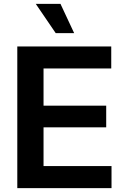

<svg xmlns="http://www.w3.org/2000/svg" viewBox="-20 -966 644 986"><path d="M68.8 0V-727.5H551.3V-614.3H203.6V-423.3H525.4V-312H203.6V-113.3H552.7V0ZM266.1 -795.9 163.6 -946.3H290.5L360.8 -795.9Z"/></svg>

Font: V-Inter
Style: SemiBold-600
Weight: 600
Designer: Rasmus Andersson
Foundry: rsms
Version: Version 4.000;git-4146feb